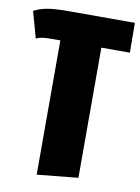

<svg xmlns="http://www.w3.org/2000/svg" viewBox="-96 -592 639 876"><g transform="rotate(10 224.0 -154.0)"><path d="M326 -396V207L136 226V-396H99Q68 -396 54 -394Q40 -392 24 -385L-10 -507Q15 -521 50 -527.5Q85 -534 150 -534H457L458 -396Z"/></g></svg>

Font: Fira Sans Extra Condensed Black
Style: Regular
Weight: 900
Width: 1
Designer: Carrois Corporate & Edenspiekermann AG
Foundry: Carrois Corporate GbR & Edenspiekermann AG
Version: Version 4.203